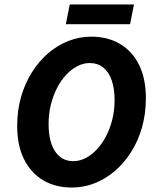

<svg xmlns="http://www.w3.org/2000/svg" viewBox="-20 -828 700 860"><path d="M301.8 12Q227.7 12 172.8 -20.9Q117.8 -53.9 87.3 -115.6Q56.9 -177.3 56.9 -263.6Q56.9 -333 74.2 -393.7Q91.6 -454.3 122.7 -503.9Q153.9 -553.5 195.5 -589.3Q237.2 -625.1 286.2 -644.4Q335.2 -663.8 388.5 -663.8Q463 -663.8 518.3 -630.8Q573.5 -597.9 603.5 -536.4Q633.4 -474.9 633.4 -388.2Q633.4 -318.7 616.3 -258.1Q599.2 -197.5 567.8 -147.9Q536.4 -98.3 494.8 -62.5Q453.2 -26.6 404.2 -7.3Q355.2 12 301.8 12ZM309 -106.2Q336.7 -106.2 363.4 -119.9Q390.2 -133.6 413.6 -158.6Q437.1 -183.6 454.9 -217.7Q472.8 -251.8 483 -292.7Q493.2 -333.6 493.2 -379.1Q493.2 -430.9 480.4 -468.1Q467.6 -505.3 442.5 -525.4Q417.5 -545.6 381.4 -545.6Q353.6 -545.6 326.9 -531.9Q300.2 -518.2 276.7 -493.1Q253.2 -468.1 235.6 -434Q218 -400 207.8 -359Q197.6 -318.1 197.6 -272.7Q197.6 -220.8 210.4 -183.7Q223.2 -146.5 248 -126.3Q272.8 -106.2 309 -106.2ZM274.9 -719.5 292.5 -808.1H580.1L562.6 -719.5Z"/></svg>

Font: Source Sans Variable
Style: Italic
Weight: 200
Italic angle: -11°
Designer: Paul D. Hunt
Foundry: Adobe Systems Incorporated
Version: Version 3.006;hotconv 1.0.111;makeotfexe 2.5.65597